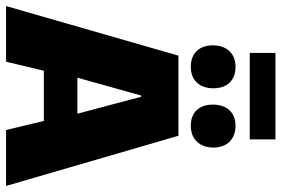

<svg xmlns="http://www.w3.org/2000/svg" viewBox="-168 -763 931 635"><g transform="rotate(90 297.5 -445.5)"><path d="M441 -891H155V-806H441ZM201 -611C246 -611 272 -640 272 -686C272 -731 246 -759 201 -759C157 -759 130 -730 130 -684C130 -638 157 -611 201 -611ZM326 -684C326 -638 352 -611 396 -611C440 -611 468 -640 468 -686C468 -731 440 -759 396 -759C352 -759 326 -730 326 -684ZM410 0H595L429 -570H164L0 0H184L214 -125H380ZM300 -447 356 -236H237L296 -447Z"/></g></svg>

Font: FilmFarsi Display
Style: Regular
Weight: 400
Designer: Borna Izadpanah
Foundry: Borna Izadpanah
Version: Version 1.000;PS 001.000;hotconv 1.0.88;makeotf.lib2.5.64775